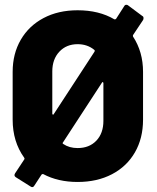

<svg xmlns="http://www.w3.org/2000/svg" viewBox="-20 -751 659 804"><path d="M581 -675Q581 -670 579 -667L537 -604Q536 -601 537 -598Q579 -534 579 -450V-250Q579 -172 545 -113Q511 -54 449 -21.5Q387 11 305 11Q223 11 161 -22Q157 -23 154 -20L124 26Q118 37 108 30L46 -9Q37 -15 43 -25L82 -84Q84 -88 81 -91Q33 -158 33 -250V-450Q33 -526 67 -584.5Q101 -643 162.5 -675.5Q224 -708 305 -708Q395 -708 459 -670Q463 -669 466 -672L500 -725Q503 -731 509 -731Q514 -731 517 -728L576 -684Q581 -682 581 -675ZM199 -275Q199 -272 201.5 -271Q204 -270 205 -273L376 -535Q378 -540 375 -542Q346 -566 305 -566Q258 -566 228.5 -534.5Q199 -503 199 -452ZM413 -403Q413 -406 410.5 -407Q408 -408 407 -405L244 -155Q240 -151 245 -148Q270 -131 305 -131Q354 -131 383.5 -162Q413 -193 413 -245Z"/></svg>

Font: BARLOWEXTRABOLD
Style: Regular
Weight: 800
Designer: Jeremy Tribby
Foundry: Tribby Type
Version: Version 1.422